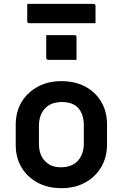

<svg xmlns="http://www.w3.org/2000/svg" viewBox="-20 -970 640 1001"><path d="M300 -547Q371 -547 424.5 -518.5Q478 -490 508 -439Q538 -388 538 -322V-217Q538 -150 507.5 -98.5Q477 -47 423.5 -18Q370 11 300 11Q229 11 175.5 -18Q122 -47 92 -97.5Q62 -148 62 -214V-319Q62 -387 92.5 -438Q123 -489 177 -518Q231 -547 300 -547ZM303 -438Q245 -438 214 -404Q183 -370 183 -314V-221Q183 -161 216 -129Q245 -98 297 -98Q356 -98 386.5 -132.5Q417 -167 417 -222V-315Q417 -376 386 -409Q357 -438 303 -438ZM221 -787H368Q379 -787 379 -776V-658H232Q221 -658 221 -669ZM122 -950H467Q478 -950 478 -939V-849H133Q122 -849 122 -860Z"/></svg>

Font: Recursive Mn Lnr St SmB
Style: Regular
Weight: 600
Monospace: yes
Version: Version 1.079;hotconv 1.0.112;makeotfexe 2.5.65598; ttfautoh